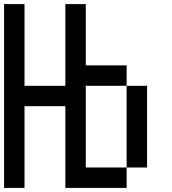

<svg xmlns="http://www.w3.org/2000/svg" viewBox="-20 -920 840 940"><path d="M0 0V-900H100V-500H300V-900H400V-600H600V-500H400V-100H600V0H300V-400H100V0ZM600 -100V-500H700V-100Z"/></svg>

Font: Galmuri9 Regular
Style: Regular
Weight: 400
Designer: Lee Minseo (quiple)
Version: Version 2.399;hotconv 1.1.1;makeotfexe 2.6.0 DEVELOPMENT